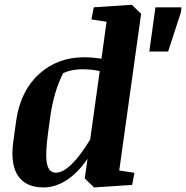

<svg xmlns="http://www.w3.org/2000/svg" viewBox="-20 -783 789 813"><path d="M402.3 -481.9Q369.6 -489.7 327.1 -489.7Q284.2 -489.7 247.6 -473.6Q208.5 -397.9 192.9 -289.1L184.1 -225.1Q170.9 -129.9 178.7 -90.8Q186.5 -51.8 216.8 -51.8Q275.9 -51.8 361.8 -191.9ZM335.9 -540.5Q368.7 -540.5 409.7 -534.7L431.2 -690.9L367.2 -700.7L377 -752L538.1 -762.7L577.6 -724.6L484.9 -61L549.3 -51.3L539.6 0L378.4 10.7L338.9 -27.3L350.6 -110.8Q309.6 -50.8 261.7 -20Q213.9 10.7 165 10.7Q89.8 10.7 56.6 -38.1Q23.4 -86.9 36.1 -182.1L48.8 -273.9Q67.4 -398.9 145.5 -469.7Q223.6 -540.5 335.9 -540.5ZM638.2 -752H748.5L746.1 -731.4L691.9 -564.9H612.3Z"/></svg>

Font: NoticiaText-BoldItalic
Style: Bold Italic
Weight: 700
Italic angle: -8°
Designer: JM Sole
Foundry: JM Sole
Version: Version 1.003